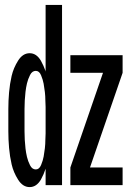

<svg xmlns="http://www.w3.org/2000/svg" viewBox="-20 -755 540 783"><path d="M101 8Q73 8 54 -22Q35 -52 27.5 -84.5Q20 -117 17 -151.5Q14 -186 14 -220V-310Q14 -344 17 -378.5Q20 -413 27.5 -445.5Q35 -478 54 -508Q73 -538 101 -538Q129 -538 147 -507Q158 -487 165 -467L166 -463V-735H233V0H166V-67Q159 -45 147 -23Q129 8 101 8ZM267 0V-72L400 -458H267V-530H480V-458L347 -72H480V0ZM126 -64Q140 -64 147.5 -82Q155 -100 158 -116.5Q161 -133 163 -150.5Q165 -168 165 -185Q166 -198 166 -211V-319Q166 -332 165 -345Q165 -362 163 -379.5Q161 -397 158 -413.5Q155 -430 147.5 -448Q140 -466 126 -466Q111 -466 102.5 -449Q94 -432 90 -415Q86 -398 84 -380.5Q82 -363 81 -345.5Q80 -328 80 -310V-220Q80 -202 81 -184.5Q82 -167 84 -149.5Q86 -132 90 -115Q94 -98 102.5 -81Q111 -64 126 -64Z"/></svg>

Font: Iosevka SS08
Style: Regular
Weight: 400
Monospace: yes
Designer: Belleve Invis
Foundry: Belleve Invis
Version: 2.1.0; ttfautohint (v1.8.2)